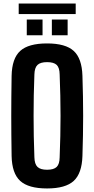

<svg xmlns="http://www.w3.org/2000/svg" viewBox="-20 -1054 532 1083"><path d="M245.5 9Q140.5 9 94 -33.5Q47.5 -76 45.5 -174Q44.5 -236 44 -291.8Q43.5 -347.5 43.5 -401Q43.5 -454.5 44 -510Q44.5 -565.5 45.5 -626.5Q47.5 -724.5 94 -766.8Q140.5 -809 245.5 -809Q349.5 -809 395.8 -766.8Q442 -724.5 445 -626.5Q447 -565.5 448 -510Q449 -454.5 449 -400.5Q449 -346.5 448 -291Q447 -235.5 445 -174Q442 -76 395.8 -33.5Q349.5 9 245.5 9ZM245.5 -96.5Q283.5 -96.5 299.8 -112.5Q316 -128.5 316.5 -166.5Q319 -228 320.2 -285.8Q321.5 -343.5 321.5 -400.2Q321.5 -457 320.2 -515Q319 -573 316.5 -634Q316 -672 299.8 -687.8Q283.5 -703.5 245.5 -703.5Q208 -703.5 191.5 -687.8Q175 -672 174 -634Q171.5 -573.5 170.5 -515.8Q169.5 -458 169.5 -401.2Q169.5 -344.5 170.5 -286.5Q171.5 -228.5 174 -166.5Q175 -128.5 191.5 -112.5Q208 -96.5 245.5 -96.5ZM272.5 -855V-944H361.5V-855ZM131 -855V-944H220V-855ZM85.5 -1034H407V-974.5H85.5Z"/></svg>

Font: Big Shoulders
Style: Bold
Weight: 700
Designer: Patric King
Foundry: XO Type Co
Version: Version 2.002